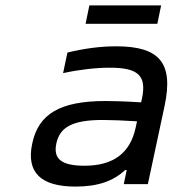

<svg xmlns="http://www.w3.org/2000/svg" viewBox="-20 -680 640 709"><path d="M409 -509C350 -509 292 -501 229 -486L213 -410C273 -423 334 -430 385 -430C488 -430 523 -403 504 -315L501 -302C440 -306 395 -307 370 -307C201 -307 122 -259 99 -150C76 -42 132 9 259 9C341 9 398 -11 442 -52H448L437 0H526L588 -290C621 -447 570 -509 409 -509ZM188 -150C201 -212 250 -237 360 -237C389 -237 441 -235 486 -232L481 -209C461 -115 399 -68 292 -68C207 -68 176 -93 188 -150ZM296 -592H561L575 -660H310Z"/></svg>

Font: LT Wave Mono
Style: Italic
Weight: 400
Designer: Daniel Lyons
Version: Version 2.5 (Glyphs App)